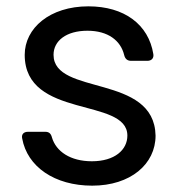

<svg xmlns="http://www.w3.org/2000/svg" viewBox="-20 -577 562 606"><path d="M271 9C392 9 471 -59 471 -149C467 -345 149 -274 149 -404C149 -448 189 -480 256 -480C321 -480 361 -449 372 -403C375 -391 382 -385 394 -385H445C458 -385 466 -393 464 -406C449 -500 372 -557 259 -557C137 -557 58 -488 58 -404C58 -200 382 -271 382 -149C382 -104 342 -68 270 -68C202 -68 157 -99 144 -143C141 -155 135 -161 123 -161H68C55 -161 47 -153 50 -140C66 -51 152 9 271 9Z"/></svg>

Font: Arvore Sans
Style: Regular
Weight: 400
Designer: Jonny Pinhorn (Latin) Dan Schunck (customization for Arvore)
Version: Version 1.000;Glyphs 3.3 (3305)